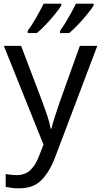

<svg xmlns="http://www.w3.org/2000/svg" viewBox="-20 -786 550 1046"><path d="M1 -536H95L211 -231Q226 -190 238 -154Q250 -118 256 -85H260Q266 -110 279 -150.5Q292 -191 306 -232L415 -536H510L279 74Q250 150 206 195Q162 240 84 240Q60 240 42 237.5Q24 235 11 232V162Q22 164 37.5 166Q53 168 70 168Q116 168 144 142Q172 116 189 73L217 2ZM490 -766V-756Q479 -738 456 -709.5Q433 -681 406 -652.5Q379 -624 357 -606H307V-618Q321 -637 337 -663Q353 -689 368 -716.5Q383 -744 394 -766ZM314 -766V-756Q303 -738 280 -709.5Q257 -681 230 -652.5Q203 -624 181 -606H131V-618Q152 -646 176.5 -689Q201 -732 218 -766Z"/></svg>

Font: Apis
Style: Regular
Weight: 400
Designer: Monotype Design Team
Foundry: Monotype Imaging Inc.
Version: Version 2.000; build 0001